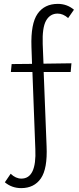

<svg xmlns="http://www.w3.org/2000/svg" viewBox="-20 -731 406 989"><path d="M204 -403 348 -405 344 -360H205L220 23Q225 138 190.5 188Q156 238 89 238Q41 238 5 208L35 164Q61 189 90 189Q169 189 162 37L147 -360H36L40 -401L145 -402L142 -490Q138 -609 173.5 -660Q209 -711 278 -711Q325 -711 361 -681L331 -638Q305 -661 277 -661Q238 -661 217.5 -625Q197 -589 200 -504Z"/></svg>

Font: Ysabeau Infant Semilight
Style: Regular
Weight: 300
Designer: Christian Thalmann (Catharsis Fonts)
Version: Version 0.003